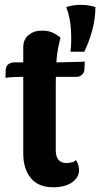

<svg xmlns="http://www.w3.org/2000/svg" viewBox="-20 -779 446 809"><path d="M203 10Q142 10 110 -28.5Q78 -67 78 -133V-580Q78 -613 100.5 -631.5Q123 -650 157 -650Q187 -650 207 -639Q227 -628 235 -620Q222 -572 218.5 -530Q215 -488 215 -426V-145Q215 -119 226.5 -105.5Q238 -92 260 -92Q270 -92 282.5 -95Q295 -98 299 -105Q307 -95 310 -83Q313 -71 313 -62Q313 -31 283.5 -10.5Q254 10 203 10ZM3 -451 4 -484Q5 -501 15.5 -508.5Q26 -516 40 -516H214Q218 -516 235.5 -516.5Q253 -517 275.5 -517.5Q298 -518 315.5 -518.5Q333 -519 337 -520L336 -488Q335 -472 325 -463.5Q315 -455 301 -455H63Q53 -455 33 -454Q13 -453 3 -451ZM277 -561Q282 -600 279 -653Q276 -706 259 -749Q288 -759 322.5 -758.5Q357 -758 382 -749Q382 -699 368 -649Q354 -599 335 -561Z"/></svg>

Font: Arima Thin
Style: Regular
Weight: 100
Designer: Joana Correia and Natanael Gama
Foundry: NDISCOVER
Version: Version 1.101;gftools[0.9.23]